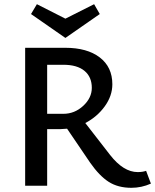

<svg xmlns="http://www.w3.org/2000/svg" viewBox="-20 -886 740 916"><path d="M456 -819 292 -705 128 -819 156 -866 292 -797 429 -866ZM677 -71 700 -10Q655 10 607 10Q543 10 498.5 -18.5Q454 -47 410 -110L300 -272Q280 -270 269 -270H205V0H100V-658H291Q396 -658 456 -612Q516 -566 516 -484Q516 -429 480 -379Q444 -329 387 -299L505 -147Q569 -65 637 -65Q660 -65 677 -71ZM205 -343H282Q336 -343 377 -381Q418 -419 418 -467Q418 -519 383 -548Q348 -577 282 -577H205Z"/></svg>

Font: EauTest Semibold
Style: Regular
Weight: 600
Designer: Christian Thalmann (Catharsis Fonts)
Version: Version 0.001;PS 000.001;hotconv 1.0.88;makeotf.lib2.5.64775